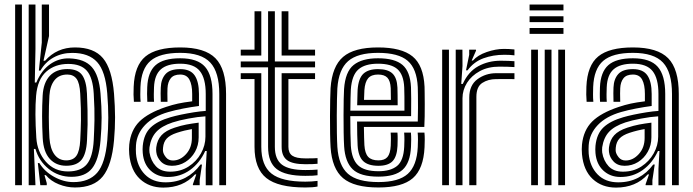

<svg xmlns="http://www.w3.org/2000/svg" viewBox="-20 -820 3070 850"><path d="M47 0V-800H77V0ZM107 0V-800H137V-603L134 -454.5H140.8Q163.2 -508.5 202 -535.8Q240.8 -563 286.8 -561.5Q354.2 -559.5 386.4 -523.2Q418.5 -487 425 -406Q430 -346.2 429.9 -299Q429.8 -251.8 425 -197.8Q417.5 -112 387.5 -74.6Q357.5 -37.2 296.5 -37.2Q239 -37.2 195.6 -72.2Q152.2 -107.2 136.8 -160.8L130 -160.5L137 0ZM311.8 10Q275.8 10 240.4 -4.1Q205 -18.2 182.8 -44.8H176.8L187 -9.2V0H158.5L147.5 -98.2H154.2Q177.2 -60.5 219.5 -37.1Q261.8 -13.8 305 -13.8Q373.8 -13.8 410 -55Q446.2 -96.2 455 -199.2Q459.2 -249 459.4 -298.6Q459.5 -348.2 454.8 -406.5Q447 -504.5 410.1 -545.1Q373.2 -585.8 300 -585.8Q253.8 -585.8 217.1 -565.5Q180.5 -545.2 159 -507.5H152L165 -631.5V-800H197V-660.5L172.5 -551H179.5Q231.5 -610 312 -610Q395.8 -610 435.8 -562.5Q475.8 -515 484.8 -405Q489.2 -349.2 489.4 -300.6Q489.5 -252 484.8 -199Q475 -88.5 435.2 -39.2Q395.5 10 311.8 10ZM280.8 -61Q338.2 -61 364.6 -93.2Q391 -125.5 395 -200Q397.2 -242.2 398.2 -287.9Q399.2 -333.5 395 -405Q391 -475.8 364.8 -506.4Q338.5 -537 282.2 -537Q223.5 -537 184.8 -502.8Q146 -468.5 139.8 -396.2Q133.5 -322.8 140.8 -210Q144.8 -147.5 182.9 -104.2Q221 -61 280.8 -61ZM273 -86.2Q228 -86.2 200.1 -117Q172.2 -147.8 169 -209.5Q163.8 -308.5 168.8 -397Q172 -453.8 200.2 -484Q228.5 -514.2 278 -514.2Q325 -514.2 343.8 -487.4Q362.5 -460.5 365 -405.8Q366.8 -364.8 367.5 -332.2Q368.2 -299.8 367.8 -268.4Q367.2 -237 365.2 -199Q362.2 -138.8 340.9 -112.5Q319.5 -86.2 273 -86.2ZM273 -110Q304.2 -110 318.5 -130.8Q332.8 -151.5 335.2 -199Q337.5 -242 338.4 -288.1Q339.2 -334.2 335.2 -405Q332.8 -452.2 318.9 -471.1Q305 -490 278 -490Q241.5 -490 221.5 -465.1Q201.5 -440.2 198.8 -397Q196 -351 196.1 -301.5Q196.2 -252 198.8 -210Q202 -161.8 221.2 -135.9Q240.5 -110 273 -110Z M950.8 0V-404Q950.8 -500.5 910.8 -543.2Q870.8 -586 777.8 -586Q687.5 -586 646.2 -550.6Q605 -515.2 601.8 -434.8Q601.2 -419.5 601.1 -402.8Q601 -386 602.5 -369.2H572.8Q571.2 -387 571.1 -401.4Q571 -415.8 571.8 -436Q575.5 -530.2 624.1 -570.1Q672.8 -610 777.8 -610Q886.8 -610 933.8 -562.2Q980.8 -514.5 980.8 -404V0ZM890.8 0.2V-72L895.2 -151.5H888.5Q864.2 -98 820.9 -67.1Q777.5 -36.2 722 -36.5Q676.8 -36.8 646.5 -65.1Q616.2 -93.5 612 -142.2Q610.5 -159 612 -174.5Q617.2 -227.5 647.4 -256Q677.5 -284.5 734.8 -301Q753.2 -306.5 781 -312.4Q808.8 -318.2 838.1 -322.9Q867.5 -327.5 890.8 -329V-404Q890.8 -472.8 864.8 -505.4Q838.8 -538 777.8 -538Q720.5 -538 692.2 -513.2Q664 -488.5 661.8 -433.5Q661.2 -419 661 -403Q660.8 -387 662 -369.2H632.2Q631 -388.5 631.1 -404.4Q631.2 -420.2 631.8 -434Q634.5 -501.2 668.9 -531.6Q703.2 -562 777.8 -562Q854.8 -562 887.8 -524.2Q920.8 -486.5 920.8 -404V0.2ZM703 10.5Q640.5 10.5 599.6 -27.5Q558.8 -65.5 552.2 -137Q550.2 -160 552.2 -180Q558.8 -243.5 597.2 -281.9Q635.8 -320.2 715.5 -346.8Q743.2 -356 768.1 -361.4Q793 -366.8 830.8 -371.5V-404.2Q830.8 -444.8 818.6 -467.4Q806.5 -490 777.8 -490Q749 -490 735.9 -473.4Q722.8 -456.8 721.5 -429.5Q721.2 -424.2 721 -406Q720.8 -387.8 721.5 -369.2H691.8Q690.8 -391.5 691.1 -406.9Q691.5 -422.2 691.8 -432.8Q693.2 -470.2 712.9 -492.1Q732.5 -514 777.8 -514Q822.5 -514 841.6 -486.4Q860.8 -458.8 860.8 -404.2V-350.8Q827.5 -346.5 791.6 -339.6Q755.8 -332.8 725.2 -324Q659 -305 622.2 -266.5Q585.5 -228 582 -177.2Q581.5 -169.8 581.4 -158.8Q581.2 -147.8 582 -139.8Q587 -83.2 621.2 -48Q655.5 -12.8 712.8 -12.8Q762.2 -12.8 801.1 -33.2Q840 -53.8 867.5 -91.5H874.2L864 -22.5V0H834.2L833.8 -4L849 -48H843.5Q790.8 10.5 703 10.5ZM733.2 -60Q779.5 -60 814.6 -82.6Q849.8 -105.2 869.6 -140.8Q889.5 -176.2 889.5 -214.8V-305Q856.2 -303 813.8 -295Q771.2 -287 744.2 -278Q695.5 -261.8 671.9 -236.2Q648.2 -210.8 641.8 -168.2Q641 -163.5 641.1 -155.9Q641.2 -148.2 641.8 -144.8Q647.5 -108.5 670 -84.2Q692.5 -60 733.2 -60ZM741 -86Q710.5 -86 692.5 -104.5Q674.5 -123 671.8 -147.2Q670.5 -158.8 671.8 -168Q676 -200.5 694.9 -221.2Q713.8 -242 753.5 -255Q780.8 -264 804.9 -268.6Q829 -273.2 859.5 -277V-212Q859.5 -176.5 843.4 -147.9Q827.2 -119.2 800.4 -102.6Q773.5 -86 741 -86ZM745.5 -109.5Q778 -109.5 803.8 -137.9Q829.5 -166.2 829.5 -209.2V-248.5Q814 -246 797.2 -241.9Q780.5 -237.8 762.8 -232Q732.5 -222 718.2 -206.8Q704 -191.5 701.8 -166.2Q701 -159.2 701.2 -155.8Q701.5 -152.2 701.8 -149.5Q703.5 -137.5 714.8 -123.5Q726 -109.5 745.5 -109.5Z M1331.8 -41.5Q1243.5 -41.5 1205.1 -71.4Q1166.8 -101.2 1166.8 -170V-522H1045.8V-548H1166.8V-770H1196.8V-548H1374.8V-522H1196.8V-170Q1196.8 -115 1228.1 -91.1Q1259.5 -67.2 1331.8 -67.2Q1363 -67.2 1385.8 -69.2V-44.2Q1369.5 -41.5 1331.8 -41.5ZM1045.8 -574V-600H1106.8V-770H1136.8V-574ZM1226.8 -574V-770H1256.8V-600H1374.8V-574ZM1331.8 10Q1211.2 10 1159 -31.9Q1106.8 -73.8 1106.8 -170V-470H1045.8V-496H1136.8V-170Q1136.8 -87.2 1182 -51.5Q1227.2 -15.8 1331.8 -15.8Q1359.5 -15.8 1385.8 -19.2V5.8Q1366 10 1331.8 10ZM1331.8 -93Q1275.5 -93 1251.1 -110.9Q1226.8 -128.8 1226.8 -170V-496H1374.8V-470H1256.8V-170Q1256.8 -142.5 1274.2 -130.6Q1291.8 -118.8 1331.8 -118.8Q1350.2 -118.8 1363.5 -119Q1376.8 -119.2 1385.8 -120V-95Q1369 -93 1331.8 -93Z M1655.5 10Q1547.5 10 1498.6 -31.5Q1449.8 -73 1443.5 -168Q1442 -191.2 1441.4 -228.4Q1440.8 -265.5 1440.9 -305.8Q1441 -346 1441.8 -379.8Q1442.5 -413.5 1443.5 -430Q1450.2 -526.5 1499 -568.2Q1547.8 -610 1653.5 -610Q1757.5 -610 1806.2 -570.4Q1855 -530.8 1859.5 -436Q1859.8 -428.2 1860 -407.1Q1860.2 -386 1860.4 -358.8Q1860.5 -331.5 1860.1 -304.5Q1859.8 -277.5 1858.5 -258H1591Q1591.5 -231.2 1591.9 -211.2Q1592.2 -191.2 1593.2 -177.5Q1595.5 -141.2 1610 -125.6Q1624.5 -110 1655.5 -110Q1682.8 -110 1695.4 -125.1Q1708 -140.2 1709.8 -175Q1710.2 -187.5 1710.5 -202.4Q1710.8 -217.2 1709.5 -233H1739.5Q1740.8 -218.5 1740.5 -202.4Q1740.2 -186.2 1739.8 -173.8Q1737.5 -126.8 1717.8 -106.4Q1698 -86 1655.5 -86Q1609.5 -86 1587.9 -106.8Q1566.2 -127.5 1563.2 -175.8Q1562 -195.5 1561.5 -223.2Q1561 -251 1560.8 -282H1829.5Q1830.5 -311.5 1830.5 -343.2Q1830.5 -375 1830.2 -400.1Q1830 -425.2 1829.5 -434.5Q1825.5 -515.8 1784.8 -550.9Q1744 -586 1653.5 -586Q1563.2 -586 1521.2 -549.4Q1479.2 -512.8 1473.5 -428.8Q1472.5 -413.5 1471.8 -380.9Q1471 -348.2 1470.9 -308.6Q1470.8 -269 1471.4 -231.6Q1472 -194.2 1473.5 -169.8Q1478.8 -87.2 1520.5 -50.6Q1562.2 -14 1655.5 -14Q1744.8 -14 1785.1 -50.1Q1825.5 -86.2 1829.5 -169Q1830.2 -184.5 1830.4 -201.5Q1830.5 -218.5 1829 -233H1859Q1860.5 -218.8 1860.4 -201.9Q1860.2 -185 1859.5 -168Q1855 -72.5 1807.6 -31.2Q1760.2 10 1655.5 10ZM1655.5 -38Q1575 -38 1541.4 -70.6Q1507.8 -103.2 1503.5 -171.8Q1502 -196.5 1501.4 -233.8Q1500.8 -271 1500.9 -310.1Q1501 -349.2 1501.6 -380.8Q1502.2 -412.2 1503.2 -425.8Q1508.5 -502.5 1545.5 -532.2Q1582.5 -562 1653.5 -562Q1727.5 -562 1761.9 -532.6Q1796.2 -503.2 1799.5 -433.8Q1800 -421.5 1800.4 -382.9Q1800.8 -344.2 1800 -306H1530.8Q1530.8 -265.2 1531.4 -230.8Q1532 -196.2 1533.2 -174.8Q1537.2 -114.2 1565.4 -88.1Q1593.5 -62 1655.5 -62Q1709 -62 1737.8 -85.2Q1766.5 -108.5 1769.5 -170.5Q1770.2 -185.8 1770.4 -201Q1770.5 -216.2 1769.2 -233H1799.2Q1800.5 -217.5 1800.4 -202.1Q1800.2 -186.8 1799.5 -169.8Q1796.2 -99.5 1762.8 -68.8Q1729.2 -38 1655.5 -38ZM1531 -330H1770.5Q1770.8 -362.8 1770.4 -391.8Q1770 -420.8 1769.5 -433Q1767 -489 1739.8 -513.5Q1712.5 -538 1653.5 -538Q1595.5 -538 1566.5 -512.5Q1537.5 -487 1533.2 -423.8Q1532.5 -413 1531.9 -386.8Q1531.2 -360.5 1531 -330ZM1561.2 -354Q1561.5 -363.2 1561.9 -378Q1562.2 -392.8 1562.6 -405.8Q1563 -418.8 1563.2 -422.2Q1566.8 -473 1588.6 -493.5Q1610.5 -514 1653.5 -514Q1696.8 -514 1717.1 -494.9Q1737.5 -475.8 1739.5 -432.5Q1740 -421 1740.2 -399.1Q1740.5 -377.2 1740.5 -354ZM1591.5 -378H1710.5Q1710.2 -393.8 1710.1 -409.6Q1710 -425.5 1709.8 -429.5Q1708.2 -462 1695 -476Q1681.8 -490 1653.5 -490Q1624 -490 1609.9 -473.6Q1595.8 -457.2 1593.2 -421Q1592.2 -405.8 1591.5 -378Z M2043 -508.5 2057.2 -577.5V-600H2087L2087.5 -596L2068.2 -552H2073.8Q2094.5 -575.8 2134.6 -589.6Q2174.8 -603.5 2210.8 -603.5Q2219.2 -603.5 2234.1 -602.9Q2249 -602.2 2257.5 -601V-575Q2250.5 -576.2 2236.8 -576.9Q2223 -577.5 2213 -577.5Q2162.8 -577.5 2120.1 -561.9Q2077.5 -546.2 2049.8 -508.5ZM1997.5 0V-600H2027.2L2027.5 -528L2022 -448.5H2028.8Q2053.2 -502.8 2097.6 -527Q2142 -551.2 2196.5 -551.2Q2210.5 -551.2 2231.2 -550.5Q2252 -549.8 2257.5 -549V-523Q2250 -523.8 2228.4 -524.4Q2206.8 -525 2190.8 -525Q2141 -525 2104.2 -505.1Q2067.5 -485.2 2047.5 -453.4Q2027.5 -421.5 2027.5 -385.2V0ZM1937.5 0V-600H1967.5V0ZM2057.5 0V-388Q2057.5 -442.8 2093.8 -469.4Q2130 -496 2176.8 -496H2257.5V-469.8Q2241.5 -470 2217.2 -469.9Q2193 -469.8 2176.8 -469.8Q2141.2 -469.8 2115.1 -452.9Q2089 -436 2089 -391.2V0Z M2324.5 -774V-800H2474.5V-774ZM2324.5 -722V-748H2474.5V-722ZM2324.5 -670V-696H2474.5V-670ZM2451.5 0V-600H2481.5V0ZM2331.5 0V-600H2361.5V0ZM2391.5 0V-600H2421.5V0Z M2955 0V-404Q2955 -500.5 2915 -543.2Q2875 -586 2782 -586Q2691.8 -586 2650.5 -550.6Q2609.2 -515.2 2606 -434.8Q2605.5 -419.5 2605.4 -402.8Q2605.2 -386 2606.8 -369.2H2577Q2575.5 -387 2575.4 -401.4Q2575.2 -415.8 2576 -436Q2579.8 -530.2 2628.4 -570.1Q2677 -610 2782 -610Q2891 -610 2938 -562.2Q2985 -514.5 2985 -404V0ZM2895 0.2V-72L2899.5 -151.5H2892.8Q2868.5 -98 2825.1 -67.1Q2781.8 -36.2 2726.2 -36.5Q2681 -36.8 2650.8 -65.1Q2620.5 -93.5 2616.2 -142.2Q2614.8 -159 2616.2 -174.5Q2621.5 -227.5 2651.6 -256Q2681.8 -284.5 2739 -301Q2757.5 -306.5 2785.2 -312.4Q2813 -318.2 2842.4 -322.9Q2871.8 -327.5 2895 -329V-404Q2895 -472.8 2869 -505.4Q2843 -538 2782 -538Q2724.8 -538 2696.5 -513.2Q2668.2 -488.5 2666 -433.5Q2665.5 -419 2665.2 -403Q2665 -387 2666.2 -369.2H2636.5Q2635.2 -388.5 2635.4 -404.4Q2635.5 -420.2 2636 -434Q2638.8 -501.2 2673.1 -531.6Q2707.5 -562 2782 -562Q2859 -562 2892 -524.2Q2925 -486.5 2925 -404V0.2ZM2707.2 10.5Q2644.8 10.5 2603.9 -27.5Q2563 -65.5 2556.5 -137Q2554.5 -160 2556.5 -180Q2563 -243.5 2601.5 -281.9Q2640 -320.2 2719.8 -346.8Q2747.5 -356 2772.4 -361.4Q2797.2 -366.8 2835 -371.5V-404.2Q2835 -444.8 2822.9 -467.4Q2810.8 -490 2782 -490Q2753.2 -490 2740.1 -473.4Q2727 -456.8 2725.8 -429.5Q2725.5 -424.2 2725.2 -406Q2725 -387.8 2725.8 -369.2H2696Q2695 -391.5 2695.4 -406.9Q2695.8 -422.2 2696 -432.8Q2697.5 -470.2 2717.1 -492.1Q2736.8 -514 2782 -514Q2826.8 -514 2845.9 -486.4Q2865 -458.8 2865 -404.2V-350.8Q2831.8 -346.5 2795.9 -339.6Q2760 -332.8 2729.5 -324Q2663.2 -305 2626.5 -266.5Q2589.8 -228 2586.2 -177.2Q2585.8 -169.8 2585.6 -158.8Q2585.5 -147.8 2586.2 -139.8Q2591.2 -83.2 2625.5 -48Q2659.8 -12.8 2717 -12.8Q2766.5 -12.8 2805.4 -33.2Q2844.2 -53.8 2871.8 -91.5H2878.5L2868.2 -22.5V0H2838.5L2838 -4L2853.2 -48H2847.8Q2795 10.5 2707.2 10.5ZM2737.5 -60Q2783.8 -60 2818.9 -82.6Q2854 -105.2 2873.9 -140.8Q2893.8 -176.2 2893.8 -214.8V-305Q2860.5 -303 2818 -295Q2775.5 -287 2748.5 -278Q2699.8 -261.8 2676.1 -236.2Q2652.5 -210.8 2646 -168.2Q2645.2 -163.5 2645.4 -155.9Q2645.5 -148.2 2646 -144.8Q2651.8 -108.5 2674.2 -84.2Q2696.8 -60 2737.5 -60ZM2745.2 -86Q2714.8 -86 2696.8 -104.5Q2678.8 -123 2676 -147.2Q2674.8 -158.8 2676 -168Q2680.2 -200.5 2699.1 -221.2Q2718 -242 2757.8 -255Q2785 -264 2809.1 -268.6Q2833.2 -273.2 2863.8 -277V-212Q2863.8 -176.5 2847.6 -147.9Q2831.5 -119.2 2804.6 -102.6Q2777.8 -86 2745.2 -86ZM2749.8 -109.5Q2782.2 -109.5 2808 -137.9Q2833.8 -166.2 2833.8 -209.2V-248.5Q2818.2 -246 2801.5 -241.9Q2784.8 -237.8 2767 -232Q2736.8 -222 2722.5 -206.8Q2708.2 -191.5 2706 -166.2Q2705.2 -159.2 2705.5 -155.8Q2705.8 -152.2 2706 -149.5Q2707.8 -137.5 2719 -123.5Q2730.2 -109.5 2749.8 -109.5Z"/></svg>

Font: Big Shoulders Inline Text Black
Style: Regular
Weight: 900
Designer: Patric King
Foundry: XO Type Co
Version: Version 1.000